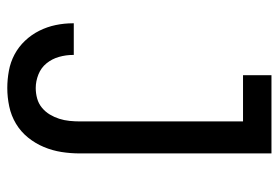

<svg xmlns="http://www.w3.org/2000/svg" viewBox="-142 -634 783 540"><g transform="rotate(90 250.0 -363.5)"><path d="M227 8Q203 8 178.5 3.5Q154 -1 132.5 -12.5Q111 -24 94 -42Q77 -60 66 -82Q55 -104 50 -128Q45 -152 45 -176Q45 -177 45 -177.5Q45 -178 45 -179H134Q134 -178 134 -178Q134 -178 134 -177Q134 -157 139.5 -137.5Q145 -118 157.5 -102.5Q170 -87 189 -79.5Q208 -72 227 -72Q242 -72 256.5 -76Q271 -80 282.5 -89.5Q294 -99 301.5 -111.5Q309 -124 313.5 -138Q318 -152 319.5 -167Q321 -182 321 -196V-655H191V-735H411V-196Q411 -170 407 -144.5Q403 -119 393 -95Q383 -71 366.5 -50.5Q350 -30 327.5 -16.5Q305 -3 279 2.5Q253 8 227 8Z"/></g></svg>

Font: Iosevka SS04 Medium
Style: Regular
Weight: 500
Monospace: yes
Designer: Belleve Invis
Foundry: Belleve Invis
Version: Version 19.0.0; ttfautohint (v1.8.4)